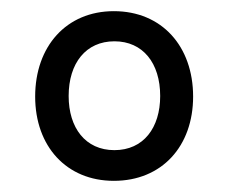

<svg xmlns="http://www.w3.org/2000/svg" viewBox="-20 -748 410 344"><path d="M184 -424C270 -424 326 -486 326 -575C326 -665 270 -728 184 -728C99 -728 43 -665 43 -575C43 -486 99 -424 184 -424ZM185 -479C133 -479 103 -519 103 -576C103 -635 134 -674 185 -674C236 -674 267 -635 267 -576C267 -519 237 -479 185 -479Z"/></svg>

Font: Noto Serif Hebrew SemiCondensed Medium
Style: Regular
Weight: 500
Width: 4
Designer: Monotype Design Team
Foundry: Monotype Imaging Inc.
Version: Version 2.004